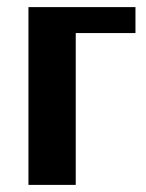

<svg xmlns="http://www.w3.org/2000/svg" viewBox="-20 -520 412 540"><path d="M361 -427H193V0H60V-500H361Z"/></svg>

Font: ArsenalBold
Style: Bold
Weight: 700
Designer: Andrij Shevchenko
Foundry: Stairsfor.com
Version: Version 1.000